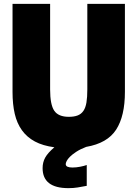

<svg xmlns="http://www.w3.org/2000/svg" viewBox="-20 -759 713 996"><path d="M335 217Q201 217 201 113Q201 83 214.5 58.5Q228 34 262 5Q202 -3 161 -25Q120 -47 94 -83Q68 -119 56.5 -168.5Q45 -218 45 -282V-739H240V-295Q240 -216 261.5 -184.5Q283 -153 337 -153Q364 -153 382.5 -160Q401 -167 412.5 -183.5Q424 -200 428.5 -227.5Q433 -255 433 -295V-739H628V-282Q628 -157 582.5 -86.5Q537 -16 427 3Q396 15 375.5 28.5Q355 42 343 54Q331 66 326 76Q321 86 321 92Q321 102 330.5 106Q340 110 356 110Q375 110 395.5 106Q416 102 430 97V205Q404 210 382.5 213.5Q361 217 335 217Z"/></svg>

Font: Encode Sans Compressed
Style: Black
Weight: 900
Designer: Pablo Impallari, Andres Torresi
Foundry: Pablo Impallari, Andres Torresi
Version: Version 1.000; ttfautohint (v1.00) -l 8 -r 50 -G 200 -x 14 -